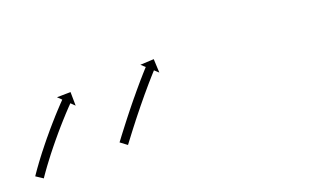

<svg xmlns="http://www.w3.org/2000/svg" viewBox="-66 -299 727 434"><g transform="rotate(-20 298.0 -82.0)"><path d="M-30.1 -10.5C-30.5 -9.9 -30.9 -9.2 -31.3 -8.6L-14.6 2.4C-14.2 1.8 -13.8 1.2 -13.4 0.6L-13.5 0.6L-13.5 0.6C-12.4 -1 -11.3 -2.6 -10.1 -4.3C-10.1 -4.3 -10.1 -4.2 -10.2 -4.2C-10.2 -4.2 -10.2 -4.2 -10.2 -4.2C-8.5 -6.7 -6.7 -9.2 -5 -11.6C-5 -11.6 -5 -11.6 -5 -11.6C-5 -11.6 -5 -11.6 -5 -11.6C-2.7 -14.7 -0.5 -17.9 1.8 -21L1.8 -21L1.8 -21C4.5 -24.6 7.2 -28.3 10 -31.9L10 -31.9L10 -31.9C13 -35.9 16.1 -40 19.2 -44L19.2 -44L19.2 -44C22.6 -48.2 25.9 -52.5 29.3 -56.7L29.3 -56.7L29.3 -56.7C32.8 -61 36.3 -65.4 39.9 -69.7L39.9 -69.7L39.9 -69.7C43.4 -74 47 -78.3 50.7 -82.6L50.6 -82.5L50.6 -82.5C54.1 -86.6 57.7 -90.8 61.2 -94.8L61.2 -94.8L61.2 -94.8C64.6 -98.6 67.9 -102.4 71.3 -106.2L71.3 -106.2L71.3 -106.2C74.3 -109.6 77.4 -112.9 80.5 -116.3L80.5 -116.3L80.4 -116.3C83.1 -119.1 85.7 -121.9 88.3 -124.7L88.3 -124.7L88.3 -124.7C90.3 -126.9 92.4 -129 94.4 -131.2L94.4 -131.1L94.4 -131.1C95.7 -132.5 97 -133.9 98.4 -135.3L98.4 -135.3L98.4 -135.3C98.8 -135.8 99.3 -136.2 99.8 -136.7L109.2 -127.5L108.8 -160.3L76 -159.8L85.4 -150.7C85 -150.2 84.5 -149.7 84 -149.2L84 -149.2L84 -149.2C82.6 -147.8 81.3 -146.4 80 -145L80 -145L79.9 -145C77.9 -142.8 75.8 -140.6 73.7 -138.4L73.7 -138.4L73.7 -138.4C71 -135.5 68.4 -132.7 65.7 -129.8L65.7 -129.8L65.7 -129.8C62.6 -126.4 59.5 -123 56.4 -119.6L56.4 -119.6L56.4 -119.5C53 -115.7 49.6 -111.9 46.2 -108L46.2 -108L46.2 -108C42.6 -103.8 39 -99.7 35.4 -95.5L35.4 -95.5L35.4 -95.5C31.7 -91.1 28.1 -86.8 24.5 -82.4L24.5 -82.4L24.4 -82.4C20.9 -78 17.3 -73.6 13.7 -69.2L13.7 -69.2L13.7 -69.2C10.3 -64.9 6.9 -60.6 3.5 -56.3L3.5 -56.3L3.4 -56.3C0.3 -52.2 -2.8 -48.1 -6 -44L-6 -44L-6 -44C-8.8 -40.3 -11.5 -36.6 -14.3 -32.9L-14.3 -32.8L-14.3 -32.8C-16.7 -29.6 -19 -26.4 -21.3 -23.2C-21.3 -23.2 -21.3 -23.2 -21.3 -23.2C-21.3 -23.2 -21.3 -23.2 -21.3 -23.2C-23.1 -20.7 -24.9 -18.1 -26.6 -15.6C-26.6 -15.6 -26.6 -15.6 -26.6 -15.6C-26.6 -15.6 -26.6 -15.6 -26.6 -15.6C-27.8 -13.9 -28.9 -12.2 -30.1 -10.5L-30.1 -10.5ZM175.2 -17.1C174.8 -16.5 174.4 -16 174 -15.5L190 -3.5C190.4 -4 190.8 -4.6 191.2 -5.1C192.3 -6.6 193.5 -8.1 194.6 -9.6C196.3 -11.9 198.1 -14.3 199.9 -16.6L199.9 -16.6L199.9 -16.6C202.2 -19.6 204.5 -22.7 206.8 -25.7L206.8 -25.7L206.8 -25.7C209.5 -29.3 212.3 -32.8 215 -36.4L215 -36.4L215 -36.4C218.1 -40.4 221.2 -44.3 224.3 -48.3L224.3 -48.3L224.2 -48.3C227.6 -52.5 230.9 -56.7 234.2 -60.9L234.2 -60.9L234.2 -60.9C237.7 -65.3 241.2 -69.6 244.7 -73.9L244.7 -73.9L244.6 -73.9C248.1 -78.2 251.7 -82.5 255.2 -86.8L255.2 -86.8L255.2 -86.8C258.6 -91 262.1 -95.1 265.5 -99.3L265.5 -99.2L265.5 -99.2C268.7 -103.1 272 -107 275.3 -110.8L275.3 -110.8L275.3 -110.8C278.2 -114.2 281.2 -117.6 284.1 -121.1L284.1 -121L284.1 -121C286.6 -123.9 289.2 -126.8 291.7 -129.7L291.7 -129.7L291.7 -129.7C293.7 -131.9 295.6 -134.1 297.6 -136.3L297.6 -136.3L297.6 -136.3C298.9 -137.7 300.1 -139.1 301.4 -140.5L301.4 -140.5L301.4 -140.5C301.9 -141 302.3 -141.5 302.8 -142L312.5 -133.1L311 -165.9L278.2 -164.3L288 -155.4C287.5 -154.9 287.1 -154.4 286.6 -153.9L286.6 -153.9L286.6 -153.9C285.3 -152.5 284 -151.1 282.7 -149.6L282.7 -149.6L282.7 -149.6C280.7 -147.4 278.7 -145.2 276.7 -142.9L276.7 -142.9L276.7 -142.9C274.2 -140 271.6 -137.1 269.1 -134.2L269.1 -134.2L269 -134.2C266 -130.7 263.1 -127.3 260.1 -123.8L260.1 -123.8L260.1 -123.8C256.8 -119.9 253.5 -116 250.2 -112.1L250.2 -112.1L250.2 -112.1C246.7 -107.9 243.2 -103.7 239.8 -99.5L239.7 -99.5L239.7 -99.5C236.2 -95.2 232.6 -90.9 229.1 -86.5L229.1 -86.5L229.1 -86.5C225.6 -82.1 222.1 -77.8 218.6 -73.4L218.6 -73.4L218.6 -73.4C215.2 -69.1 211.9 -64.9 208.5 -60.6L208.5 -60.6L208.5 -60.6C205.4 -56.6 202.3 -52.6 199.2 -48.6L199.2 -48.6L199.2 -48.6C196.4 -45 193.6 -41.4 190.9 -37.8L190.9 -37.8L190.9 -37.8C188.6 -34.8 186.3 -31.7 183.9 -28.7L183.9 -28.7L183.9 -28.7C182.2 -26.3 180.4 -24 178.6 -21.6C177.5 -20.1 176.3 -18.6 175.2 -17.1Z"/></g></svg>

Font: FRB American Cursive Just Arrows Extrabold
Style: Bold Italic
Weight: 800
Italic angle: -25°
Version: Version 2.0;Modular Font Editor K font №1